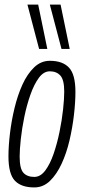

<svg xmlns="http://www.w3.org/2000/svg" viewBox="-20 -810 373 840"><path d="M130 10Q73 10 45 -19.5Q17 -49 17 -126Q17 -170 23.5 -225.5Q30 -281 43.5 -337Q57 -393 78 -439.5Q99 -486 129 -515Q159 -544 198 -544Q254 -544 282 -514Q310 -484 310 -408Q310 -363 303.5 -307Q297 -251 284 -195.5Q271 -140 249.5 -93.5Q228 -47 198.5 -18.5Q169 10 130 10ZM130 -36Q157 -36 178 -64Q199 -92 214.5 -137Q230 -182 240.5 -233.5Q251 -285 256 -331.5Q261 -378 261 -409Q261 -461 244 -479.5Q227 -498 198 -498Q171 -498 150 -469.5Q129 -441 113 -395.5Q97 -350 86.5 -299Q76 -248 71 -201.5Q66 -155 66 -125Q66 -72 82.5 -54Q99 -36 130 -36ZM151 -596 100 -790H147L187 -596ZM249 -596 198 -790H245L285 -596Z"/></svg>

Font: Georama Condensed Light
Style: Italic
Weight: 300
Width: 3
Italic angle: -9°
Designer: Jean-Baptiste Levee
Foundry: Production Type
Version: Version 1.000